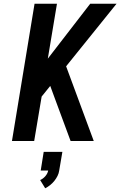

<svg xmlns="http://www.w3.org/2000/svg" viewBox="-20 -755 644 1028"><path d="M44 0 165 -735H285L236 -441L463 -735H604L334 -400L482 0H358L274 -227L249 -295L203 -238L163 0ZM222 253 195 209Q211 202 223 188Q235 174 238 158H198L214 58H314L297 158Q295 173 288 187Q281 201 271 213.5Q261 226 248.5 236Q236 246 222 253Z"/></svg>

Font: Iosevka SS04 Extended Oblique
Style: Bold
Weight: 700
Width: 7
Italic angle: -9°
Monospace: yes
Designer: Belleve Invis
Foundry: Belleve Invis
Version: Version 19.0.0; ttfautohint (v1.8.4)